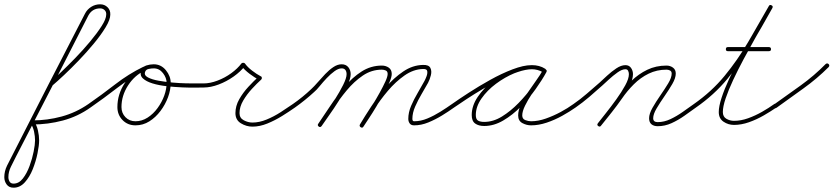

<svg xmlns="http://www.w3.org/2000/svg" viewBox="-137 -569 3877 893"><path d="M98 -189Q115 -203 146 -232.5Q177 -262 213 -299Q249 -336 281.5 -375Q314 -414 335.5 -447.5Q357 -481 357 -501Q358 -514 349.5 -522Q341 -530 329 -530Q292 -530 274 -497Q190 -332 106 -168Q22 -4 -63 160Q-74 182 -86 206Q-98 230 -98 255Q-98 266 -92.5 275.5Q-87 285 -74 285Q-49 285 -30.5 261Q-12 237 0.5 203Q13 169 19.5 136Q26 103 26 84Q26 65 21.5 43.5Q17 22 6 6Q3 2 6 -3Q9 -9 14 -9Q83 -9 149.5 -27Q216 -45 274 -85Q281 -90 287 -82Q292 -75 284 -69Q225 -27 155.5 -8.5Q86 10 14 10Q9 10 14 1Q19 -9 22 -4Q34 14 39.5 38Q45 62 45 84Q45 107 37.5 144Q30 181 15.5 217.5Q1 254 -21.5 279Q-44 304 -74 304Q-95 304 -106 289Q-117 274 -117 255Q-117 228 -104.5 202Q-92 176 -79 152Q5 -13 89 -177Q173 -341 258 -505Q268 -525 287 -537Q306 -549 329 -549Q349 -549 363 -535.5Q377 -522 376 -501Q376 -478 354.5 -442.5Q333 -407 300 -367Q267 -327 230 -288.5Q193 -250 161 -220Q129 -190 110 -174Q103 -168 97 -176Q91 -183 98 -189Z M274 -85Q336 -128 398.5 -176.5Q461 -225 529 -258Q538 -262 542 -254Q546 -245 538 -241Q470 -208 408 -160Q346 -112 284 -69Q277 -64 271 -72Q266 -79 274 -85ZM542 -253Q546 -245 537 -241Q489 -219 458.5 -171.5Q428 -124 428 -71Q428 -43 446.5 -24Q465 -5 493 -5Q523 -5 549.5 -22Q576 -39 596 -66.5Q616 -94 627 -124.5Q638 -155 638 -183Q638 -207 621 -229Q604 -251 578 -251Q568 -251 555 -248.5Q542 -246 538 -235Q538 -235 538 -235Q538 -235 538 -235Q538 -235 538 -235Q538 -235 538 -235Q532 -219 551 -209Q570 -199 601 -193.5Q632 -188 666 -185Q700 -182 726 -181.5Q752 -181 759 -181Q765 -181 771.5 -181Q778 -181 784 -181Q790 -181 796.5 -181Q803 -181 810 -181Q820 -180 820 -171Q819 -161 810 -162Q801 -162 774 -161.5Q747 -161 711.5 -162.5Q676 -164 639 -168Q602 -172 572.5 -181Q543 -190 527.5 -204.5Q512 -219 520 -241Q520 -241 520 -241Q520 -241 520 -241Q520 -241 520 -241Q520 -241 520 -241Q526 -259 543.5 -264.5Q561 -270 578 -270Q612 -270 634.5 -242.5Q657 -215 657 -183Q657 -151 644.5 -117Q632 -83 609.5 -53Q587 -23 557.5 -4.5Q528 14 493 14Q457 14 433 -10.5Q409 -35 409 -71Q409 -130 442.5 -181.5Q476 -233 529 -258Q538 -262 542 -253Z M810 -181Q840 -181 874.5 -194Q909 -207 938.5 -228.5Q968 -250 986 -274Q989 -277 994 -277Q999 -277 1002 -274Q1014 -257 1035.5 -240.5Q1057 -224 1076 -214Q1080 -213 1081 -207Q1081 -202 1078 -199Q1058 -181 1034.5 -155.5Q1011 -130 994 -101Q977 -72 977 -43Q977 -20 997 -9.5Q1017 1 1037 1Q1069 1 1103 -13Q1137 -27 1168 -47Q1199 -67 1225 -85Q1232 -90 1238 -82Q1243 -75 1235 -69Q1208 -50 1175 -29.5Q1142 -9 1106.5 5.5Q1071 20 1037 20Q1009 20 983.5 4.5Q958 -11 958 -43Q958 -76 975.5 -107Q993 -138 1018 -165Q1043 -192 1066 -213Q1069 -216 1070 -206Q1071 -196 1068 -198Q1047 -208 1023.5 -226Q1000 -244 986 -262Q984 -265 994 -265Q1004 -265 1002 -262Q982 -236 949.5 -213Q917 -190 880 -176Q843 -162 810 -162Q801 -162 801 -171Q801 -181 810 -181Z M1225 -85Q1271 -117 1311 -155Q1324 -167 1340.5 -186Q1357 -205 1375.5 -224.5Q1394 -244 1413.5 -257Q1433 -270 1452 -270Q1472 -270 1483 -256.5Q1494 -243 1494 -224Q1494 -203 1478 -170Q1462 -137 1439 -100.5Q1416 -64 1393.5 -32.5Q1371 -1 1359 17Q1353 25 1346 20Q1338 14 1343 7Q1355 -10 1376.5 -40.5Q1398 -71 1420.5 -106.5Q1443 -142 1459 -174Q1475 -206 1475 -224Q1475 -236 1469.5 -243.5Q1464 -251 1452 -251Q1437 -251 1419 -238Q1401 -225 1383 -206Q1365 -187 1350 -168.5Q1335 -150 1324 -141Q1283 -103 1235 -69Q1228 -64 1222 -72Q1217 -79 1225 -85ZM1343 7Q1369 -31 1399.5 -77Q1430 -123 1466 -166Q1502 -209 1545 -236.5Q1588 -264 1639 -264Q1657 -264 1671 -254.5Q1685 -245 1685 -225Q1685 -211 1674.5 -186.5Q1664 -162 1647.5 -132.5Q1631 -103 1613 -73Q1595 -43 1579 -19Q1563 5 1554 19Q1549 27 1541 22Q1533 17 1538 9Q1546 -3 1561.5 -27Q1577 -51 1595 -80Q1613 -109 1629 -138Q1645 -167 1655.5 -190Q1666 -213 1666 -225Q1666 -237 1657.5 -241Q1649 -245 1639 -245Q1591 -245 1550.5 -217.5Q1510 -190 1475.5 -148.5Q1441 -107 1412 -62Q1383 -17 1359 17Q1353 25 1346 20Q1338 14 1343 7ZM1537 10Q1559 -27 1589.5 -73.5Q1620 -120 1657.5 -163.5Q1695 -207 1738.5 -236.5Q1782 -266 1830 -267Q1857 -268 1864.5 -253.5Q1872 -239 1867 -219Q1862 -199 1854 -184Q1840 -159 1823.5 -131Q1807 -103 1794 -73.5Q1781 -44 1781 -16Q1781 -12 1782.5 -8.5Q1784 -5 1789 -5Q1820 -5 1851 -18Q1882 -31 1911.5 -49.5Q1941 -68 1965 -85Q1972 -90 1978 -82Q1983 -75 1975 -69Q1950 -51 1919 -32Q1888 -13 1855 0.5Q1822 14 1789 14Q1775 14 1768.5 5Q1762 -4 1762 -16Q1762 -46 1775 -76.5Q1788 -107 1805.5 -136.5Q1823 -166 1837 -192Q1842 -201 1847 -214.5Q1852 -228 1850 -238.5Q1848 -249 1830 -248Q1786 -247 1744.5 -218Q1703 -189 1667 -146.5Q1631 -104 1602.5 -59Q1574 -14 1554 19Q1549 28 1541 23Q1533 18 1537 10Z M1965 -85Q1996 -107 2043 -137.5Q2090 -168 2143 -197.5Q2196 -227 2247 -246.5Q2298 -266 2338 -266Q2354 -266 2369.5 -262Q2385 -258 2399 -249Q2406 -243 2401 -236Q2396 -228 2388 -233Q2364 -247 2336 -247Q2300 -247 2255.5 -228.5Q2211 -210 2170 -179.5Q2129 -149 2102.5 -111Q2076 -73 2076 -34Q2076 -14 2086.5 -8Q2097 -2 2115 -2Q2157 -2 2197.5 -27Q2238 -52 2275 -90Q2312 -128 2341 -169Q2370 -210 2388 -243Q2392 -251 2401 -246Q2409 -242 2404 -233Q2394 -214 2375 -187.5Q2356 -161 2337 -132.5Q2318 -104 2305 -77.5Q2292 -51 2292 -32Q2292 -16 2306 -10.5Q2320 -5 2333 -5Q2366 -5 2401.5 -17.5Q2437 -30 2470.5 -48Q2504 -66 2530 -85Q2537 -90 2543 -82Q2548 -75 2540 -69Q2513 -50 2478 -30.5Q2443 -11 2405.5 1.5Q2368 14 2333 14Q2312 14 2292.5 3.5Q2273 -7 2273 -32Q2273 -56 2286 -83.5Q2299 -111 2318 -139Q2337 -167 2356 -193.5Q2375 -220 2388 -243Q2392 -251 2401 -246Q2409 -242 2404 -233Q2385 -198 2354.5 -155Q2324 -112 2285.5 -73Q2247 -34 2203.5 -8.5Q2160 17 2115 17Q2089 17 2073 5.5Q2057 -6 2057 -34Q2057 -77 2085 -118.5Q2113 -160 2156.5 -193Q2200 -226 2248 -246Q2296 -266 2336 -266Q2370 -266 2398 -249Q2406 -245 2400 -236Q2395 -228 2387 -233Q2377 -241 2364 -244Q2351 -247 2338 -247Q2309 -247 2271 -234Q2233 -221 2191 -200Q2149 -179 2108.5 -155Q2068 -131 2033 -108Q1998 -85 1975 -69Q1968 -64 1962 -72Q1957 -79 1965 -85Z M2527 -72Q2522 -79 2530 -85Q2562 -107 2592 -133Q2622 -159 2652 -185Q2665 -197 2686 -216.5Q2707 -236 2729.5 -251Q2752 -266 2772 -266Q2789 -266 2798 -253Q2807 -240 2807 -224Q2807 -200 2790 -167.5Q2773 -135 2748 -100Q2723 -65 2698.5 -34.5Q2674 -4 2658 16Q2653 23 2645 17Q2638 12 2644 4Q2658 -14 2681.5 -43.5Q2705 -73 2729.5 -107Q2754 -141 2771 -172Q2788 -203 2788 -224Q2788 -232 2784.5 -239.5Q2781 -247 2772 -247Q2756 -247 2735 -232Q2714 -217 2694.5 -199Q2675 -181 2664 -171Q2634 -144 2603.5 -118Q2573 -92 2540 -69Q2533 -64 2527 -72ZM2645 17Q2638 12 2644 4Q2668 -27 2693 -58Q2718 -89 2740 -121Q2766 -160 2799.5 -192.5Q2833 -225 2873.5 -244.5Q2914 -264 2963 -264Q2980 -264 2993 -254.5Q3006 -245 3006 -227Q3006 -206 2990 -178.5Q2974 -151 2953.5 -121.5Q2933 -92 2917 -65Q2901 -38 2901 -19Q2901 -1 2922 -1Q2952 -1 2981.5 -15Q3011 -29 3038.5 -48.5Q3066 -68 3090 -85Q3097 -90 3103 -82Q3108 -75 3100 -69Q3075 -51 3046 -30.5Q3017 -10 2986 4Q2955 18 2922 18Q2904 18 2893 9Q2882 0 2882 -19Q2882 -40 2898 -68Q2914 -96 2934.5 -125.5Q2955 -155 2971 -181.5Q2987 -208 2987 -227Q2987 -237 2979.5 -241Q2972 -245 2963 -245Q2918 -245 2880 -226.5Q2842 -208 2811 -177Q2780 -146 2756 -111Q2733 -78 2708 -46.5Q2683 -15 2658 16Q2653 23 2645 17Z M3087 -72Q3082 -79 3090 -85Q3173 -143 3233 -216Q3293 -289 3341.5 -371.5Q3390 -454 3439 -541Q3443 -549 3452 -544Q3460 -540 3455 -531Q3443 -510 3421.5 -472.5Q3400 -435 3374 -389Q3348 -343 3321.5 -293.5Q3295 -244 3273 -197Q3251 -150 3238 -111.5Q3225 -73 3225 -48Q3225 -26 3241.5 -16.5Q3258 -7 3277 -7Q3309 -7 3342.5 -19Q3376 -31 3407.5 -49Q3439 -67 3464 -85Q3471 -90 3477 -82Q3482 -75 3474 -69Q3448 -51 3415 -32Q3382 -13 3346.5 -0.5Q3311 12 3277 12Q3250 12 3228 -3Q3206 -18 3206 -48Q3206 -74 3219 -114Q3232 -154 3254 -201.5Q3276 -249 3302.5 -299Q3329 -349 3355.5 -395.5Q3382 -442 3404 -480Q3426 -518 3439 -541Q3443 -549 3452 -544Q3460 -540 3455 -531Q3406 -443 3356.5 -359.5Q3307 -276 3246 -202Q3185 -128 3100 -69Q3093 -64 3087 -72ZM3239 -340Q3239 -350 3248 -350Q3296 -350 3343.5 -350Q3391 -350 3439 -350Q3449 -350 3449 -340Q3449 -331 3439 -331Q3391 -331 3343.5 -331Q3296 -331 3248 -331Q3239 -331 3239 -340Z M3463 -83Q3525 -127 3587.5 -172Q3650 -217 3703 -271Q3710 -277 3717 -271Q3723 -264 3717 -257Q3663 -203 3599.5 -157.5Q3536 -112 3475 -68Q3467 -62 3461 -70Q3456 -78 3463 -83Z"/></svg>

Font: FRB American Cursive Guidelines Extralight
Style: Italic
Weight: 200
Italic angle: -25°
Version: Version 2.0;Modular Font Editor K font №1